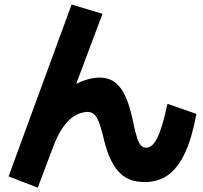

<svg xmlns="http://www.w3.org/2000/svg" viewBox="-20 -826 920 870"><path d="M151.1 24.4 18.9 -26.7 304.4 -805.6 444.4 -763.3 296.7 -370 250 -400Q301.1 -436.7 346.1 -455.6Q391.1 -474.4 431.1 -474.4Q463.3 -474.4 487.2 -461.7Q511.1 -448.9 529.4 -422.8Q547.8 -396.7 561.7 -355.6Q575.6 -314.4 586.7 -256.7Q594.4 -222.2 601.7 -200Q608.9 -177.8 618.3 -167.2Q627.8 -156.7 642.2 -156.7Q671.1 -156.7 693.3 -202.2Q715.6 -247.8 738.9 -355.6L870 -310Q850 -201.1 818.3 -133.3Q786.7 -65.6 742.2 -33.3Q697.8 -1.1 635.6 -1.1Q594.4 -1.1 565 -13.9Q535.6 -26.7 513.3 -52.8Q491.1 -78.9 474.4 -119.4Q457.8 -160 445.6 -215.6Q436.7 -252.2 427.2 -275Q417.8 -297.8 406.1 -308.3Q394.4 -318.9 375.6 -318.9Q363.3 -318.9 344.4 -313.3Q325.6 -307.8 303.9 -291.1Q282.2 -274.4 261.1 -242.8Q240 -211.1 221.1 -161.1Z"/></svg>

Font: Paperlogy 8 ExtraBold
Style: Regular
Weight: 800
Designer: redesigned by Lee Juim, glyphs from Gmarket Sans & Montserrat
Foundry: PT&
Version: Version 1.001